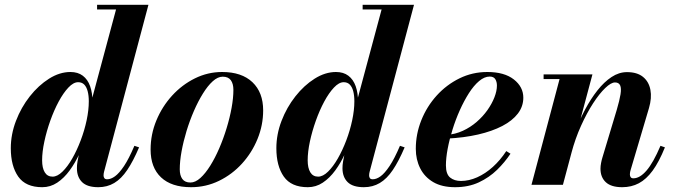

<svg xmlns="http://www.w3.org/2000/svg" viewBox="-20 -770 2810 800"><path d="M389.5 10Q343.5 10 322 -11.2Q300.5 -32.5 300.5 -69Q300.5 -74.5 301 -82.2Q301.5 -90 303 -97.5L318 -175L350 -257L352.5 -317.5L463.5 -730.5H384.5V-750H598.5L413.5 -54Q411.5 -46.5 411.5 -38.5Q411.5 -32.5 414.8 -27.8Q418 -23 426.5 -23Q442 -23 459.2 -35.5Q476.5 -48 496.8 -78.2Q517 -108.5 540 -162.5L559.5 -156Q535 -98.5 510.2 -61.8Q485.5 -25 456 -7.5Q426.5 10 389.5 10ZM156 10Q87 10 56 -34.2Q25 -78.5 25 -152.5Q25 -210 46.5 -266.2Q68 -322.5 104.2 -368.5Q140.5 -414.5 184.5 -442.2Q228.5 -470 273.5 -470Q304.5 -470 325 -454.5Q345.5 -439 355.5 -410.8Q365.5 -382.5 365.5 -344.5Q365.5 -320 359.2 -284.2Q353 -248.5 341 -208.8Q329 -169 311.2 -130.2Q293.5 -91.5 270.2 -59.8Q247 -28 218.5 -9Q190 10 156 10ZM199 -34Q219 -34 240.2 -54.8Q261.5 -75.5 281 -109.5Q300.5 -143.5 316.2 -185Q332 -226.5 341 -269Q350 -311.5 350 -348Q350 -372 345.2 -390Q340.5 -408 330.8 -417.8Q321 -427.5 305.5 -427.5Q286 -427.5 265 -405.2Q244 -383 224.5 -346.8Q205 -310.5 189.5 -267Q174 -223.5 164.8 -180.2Q155.5 -137 155.5 -102Q155.5 -70 166.5 -52Q177.5 -34 199 -34Z M776 10Q694.5 10 651 -31Q607.5 -72 607.5 -147Q607.5 -210 631.5 -268Q655.5 -326 697 -371.5Q738.5 -417 792.2 -443.5Q846 -470 905.5 -470Q987 -470 1031.8 -427.5Q1076.5 -385 1076.5 -310Q1076.5 -248.5 1053 -191Q1029.5 -133.5 988.2 -88.2Q947 -43 892.5 -16.5Q838 10 776 10ZM773.5 -9.5Q794 -9.5 815 -28.5Q836 -47.5 856 -79.5Q876 -111.5 893.5 -152Q911 -192.5 924.2 -236Q937.5 -279.5 945 -320.8Q952.5 -362 952.5 -395.5Q952.5 -421 941.8 -435.8Q931 -450.5 908 -450.5Q887.5 -450.5 866.5 -431.5Q845.5 -412.5 825.5 -380.2Q805.5 -348 788 -307.8Q770.5 -267.5 757.2 -224Q744 -180.5 736.5 -139.2Q729 -98 729 -64.5Q729 -39 739.8 -24.2Q750.5 -9.5 773.5 -9.5Z M1496 10Q1450 10 1428.5 -11.2Q1407 -32.5 1407 -69Q1407 -74.5 1407.5 -82.2Q1408 -90 1409.5 -97.5L1424.5 -175L1456.5 -257L1459 -317.5L1570 -730.5H1491V-750H1705L1520 -54Q1518 -46.5 1518 -38.5Q1518 -32.5 1521.2 -27.8Q1524.5 -23 1533 -23Q1548.5 -23 1565.8 -35.5Q1583 -48 1603.2 -78.2Q1623.5 -108.5 1646.5 -162.5L1666 -156Q1641.5 -98.5 1616.8 -61.8Q1592 -25 1562.5 -7.5Q1533 10 1496 10ZM1262.5 10Q1193.5 10 1162.5 -34.2Q1131.5 -78.5 1131.5 -152.5Q1131.5 -210 1153 -266.2Q1174.5 -322.5 1210.8 -368.5Q1247 -414.5 1291 -442.2Q1335 -470 1380 -470Q1411 -470 1431.5 -454.5Q1452 -439 1462 -410.8Q1472 -382.5 1472 -344.5Q1472 -320 1465.8 -284.2Q1459.5 -248.5 1447.5 -208.8Q1435.5 -169 1417.8 -130.2Q1400 -91.5 1376.8 -59.8Q1353.5 -28 1325 -9Q1296.5 10 1262.5 10ZM1305.5 -34Q1325.5 -34 1346.8 -54.8Q1368 -75.5 1387.5 -109.5Q1407 -143.5 1422.8 -185Q1438.5 -226.5 1447.5 -269Q1456.5 -311.5 1456.5 -348Q1456.5 -372 1451.8 -390Q1447 -408 1437.2 -417.8Q1427.5 -427.5 1412 -427.5Q1392.5 -427.5 1371.5 -405.2Q1350.5 -383 1331 -346.8Q1311.5 -310.5 1296 -267Q1280.5 -223.5 1271.2 -180.2Q1262 -137 1262 -102Q1262 -70 1273 -52Q1284 -34 1305.5 -34Z M1876 10Q1821.5 10 1785.2 -11.2Q1749 -32.5 1730.8 -68.8Q1712.5 -105 1712.5 -150Q1712.5 -211.5 1735.5 -269Q1758.5 -326.5 1799.5 -371.8Q1840.5 -417 1894.5 -443.5Q1948.5 -470 2010.5 -470Q2081.5 -470 2121 -439Q2160.5 -408 2160.5 -363Q2160.5 -326.5 2137.8 -296.8Q2115 -267 2072.8 -245Q2030.5 -223 1972 -209.5Q1913.5 -196 1841.5 -192.5V-208Q1877 -210.5 1908.5 -225Q1940 -239.5 1966 -262Q1992 -284.5 2010.8 -311Q2029.5 -337.5 2040 -364.2Q2050.5 -391 2050.5 -413.5Q2050.5 -429 2043.8 -440Q2037 -451 2020.5 -451Q1998.5 -451 1976.2 -432.2Q1954 -413.5 1933.8 -381.8Q1913.5 -350 1896 -311Q1878.5 -272 1865.5 -230.2Q1852.5 -188.5 1845.2 -149.8Q1838 -111 1838 -81Q1838 -44.5 1855.5 -30.2Q1873 -16 1900.5 -16Q1934 -16 1968.2 -31.2Q2002.5 -46.5 2033.5 -74.5Q2064.5 -102.5 2089.5 -140.5L2107 -129.5Q2083.5 -94 2051 -62.2Q2018.5 -30.5 1975.2 -10.2Q1932 10 1876 10Z M2572.5 10Q2526.5 10 2504.2 -10.8Q2482 -31.5 2482 -67Q2482 -78 2484.5 -91Q2487 -104 2490 -113.5L2550 -313Q2561.5 -352 2565.5 -377Q2569.5 -402 2564 -414.2Q2558.5 -426.5 2542.5 -426.5Q2526 -426.5 2501.8 -403.2Q2477.5 -380 2451.2 -339.5Q2425 -299 2401 -246Q2377 -193 2361 -133H2347.5Q2359 -176.5 2377 -223.5Q2395 -270.5 2418.2 -314.2Q2441.5 -358 2469.2 -393.2Q2497 -428.5 2528 -449Q2559 -469.5 2592.5 -469.5Q2634.5 -469.5 2659 -449.8Q2683.5 -430 2690 -396Q2696.5 -362 2684 -319.5L2608 -63Q2606.5 -59 2605.5 -53.5Q2604.5 -48 2604.5 -44Q2604.5 -36 2608 -31.5Q2611.5 -27 2619 -27Q2646 -27 2674 -59.5Q2702 -92 2732 -162.5L2750.5 -156Q2726 -95.5 2699.5 -59.2Q2673 -23 2642 -6.5Q2611 10 2572.5 10ZM2194.5 0 2311.5 -440.5H2245V-460H2448.5L2325.5 0Z"/></svg>

Font: Bodoni Moda
Style: Bold Italic
Weight: 700
Italic angle: -13°
Version: Version 2.004